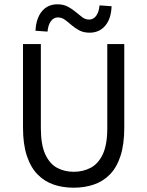

<svg xmlns="http://www.w3.org/2000/svg" viewBox="-20 -861 685 893"><path d="M323 12Q272 12 229.5 -2.5Q187 -17 155 -49.5Q123 -82 105 -136Q87 -190 87 -267V-656H170V-265Q170 -188 190.5 -143.5Q211 -99 245.5 -80.5Q280 -62 323 -62Q366 -62 401.5 -80.5Q437 -99 458 -143.5Q479 -188 479 -265V-656H558V-267Q558 -190 540.5 -136Q523 -82 491 -49.5Q459 -17 416 -2.5Q373 12 323 12ZM397 -709Q369 -709 349 -719.5Q329 -730 313 -744Q297 -758 282 -769Q267 -780 249 -780Q230 -780 217 -763Q204 -746 201 -714L145 -718Q148 -776 175 -808.5Q202 -841 247 -841Q275 -841 295.5 -830Q316 -819 332 -805.5Q348 -792 362.5 -781Q377 -770 395 -770Q414 -770 427 -787Q440 -804 443 -836L499 -832Q497 -774 469.5 -741.5Q442 -709 397 -709Z"/></svg>

Font: Source Sans 3 ExtraLight
Style: Regular
Weight: 400
Version: Version 3.052;hotconv 1.1.0;makeotfexe 2.6.0